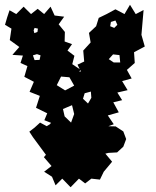

<svg xmlns="http://www.w3.org/2000/svg" viewBox="-20 -569 652 805"><path d="M573 -423 587 -374 542 -350 545 -305 512 -276 532 -240 492 -229 515 -191 472 -181 492 -149 455 -140 478 -98 432 -85 457 -48 415 -33 442 -11 415 11 437 39 415 67 450 109 415 151 399 184 363 180 337 200 311 180 276 216 241 180 213 208 198 172 165 151 196 127 164 90 196 53 175 21 196 -11 175 -31 194 -54 166 -65 178 -94 131 -117 147 -167 104 -184 122 -226 82 -247 95 -292 66 -305 76 -336 32 -339 61 -372 21 -401 28 -449 1 -465 10 -496 20 -526 48 -510 79 -541 110 -510 138 -532 165 -510 192 -541 209 -504 249 -499 226 -467 252 -435 251 -395 282 -384 263 -357 292 -335 283 -300 314 -279 305 -298 333 -311 329 -357 360 -391 353 -431 383 -459 394 -494 427 -510 464 -530 502 -510 525 -549 549 -510 582 -527ZM464 -483 445 -477 442 -459 459 -452 472 -465ZM139 -449 125 -452 121 -442 124 -430 137 -435ZM150 -337 135 -342 118 -337 125 -317 146 -318ZM481 -338 454 -341 436 -321 457 -307H484ZM319 -270 316 -276 313 -267ZM271 -245 236 -248 218 -212 253 -190 291 -210ZM361 -185 335 -178 328 -155 349 -135 363 -159ZM282 -128 244 -112 251 -81 278 -55 291 -91ZM395 -37 385 -43 377 -40 374 -28 386 -30ZM385 39 365 28 342 39 354 62 383 70ZM118 6 103 -17 125 -34 148 -55 176 -40 202 -56 228 -40 260 -50 292 -40 331 -54 371 -40 399 -58 427 -40 465 -39 497 -18 509 14 497 46 471 70 435 72 393 82 351 72 311 84 272 72 246 87 220 72 180 90ZM347 -13 335 -18 327 -13 328 -3 340 0ZM260 24 250 21 245 30 252 37 260 33Z"/></svg>

Font: Rubik Gemstones
Style: Regular
Weight: 400
Designer: Hubert and Fischer, NaN
Foundry: Hubert and Fischer, NaN
Version: Version 2.200